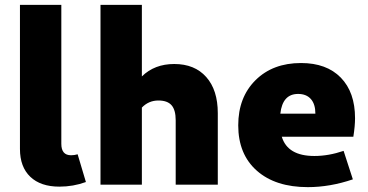

<svg xmlns="http://www.w3.org/2000/svg" viewBox="-20 -759 1512 789"><path d="M224 8Q147 8 104.5 -32.5Q62 -73 62 -147V-739H232V-168Q232 -121 272 -121Q286 -121 299 -125L333 -11Q281 8 224 8Z M393 0V-739H563V-445Q615 -496 696 -496Q780 -496 827.5 -442.5Q875 -389 875 -294V0H702V-265Q702 -307 685 -326.5Q668 -346 631 -346Q591 -346 563 -317V0Z M1245 10Q1112 10 1035.5 -57.5Q959 -125 959 -244Q959 -359 1030 -429.5Q1101 -500 1217 -500Q1322 -500 1380.5 -440Q1439 -380 1439 -273Q1439 -241 1432 -197H1138Q1162 -118 1272 -118Q1330 -118 1392 -139L1430 -22Q1336 10 1245 10ZM1205 -373Q1141 -373 1132 -292H1276Q1276 -331 1257.5 -352Q1239 -373 1205 -373Z"/></svg>

Font: Cantarell Extra Bold
Style: Regular
Weight: 800
Designer: Dave Crossland, Nikolaus Waxweiler, Florian Fecher, Jacques Le Bailly, Eben Sorkin, Alexei Vanyashin, Alexios Zavras, Em
Version: Version 0.303